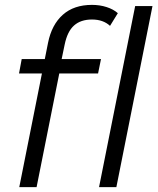

<svg xmlns="http://www.w3.org/2000/svg" viewBox="-20 -767 649 787"><path d="M59 0 177 -592Q192 -666 237.5 -706.5Q283 -747 357 -747Q389 -747 417 -738Q445 -729 463 -713L431 -661Q403 -687 357 -687Q311 -687 283.5 -662.5Q256 -638 245 -584L229 -507L225 -476L130 0ZM58 -466 69 -525H394L382 -466ZM386 0 534 -742H605L457 0Z"/></svg>

Font: MOST Montserrat
Style: Italic
Weight: 400
Italic angle: -11.3°
Designer: Julieta Ulanovsky
Foundry: Julieta Ulanovsky
Version: Version 8.000;March 11, 2024;FontCreator 15.0.0.2926 64-bit